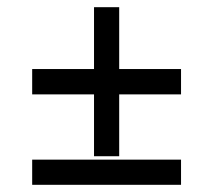

<svg xmlns="http://www.w3.org/2000/svg" viewBox="-20 -514 592 534"><path d="M241.5 -494H311.5V-79.5H241.5ZM69.5 -322H483.5V-251.5H69.5ZM69.5 -70H483.5V0H69.5Z"/></svg>

Font: Newsreader 9pt
Style: Regular
Weight: 400
Designer: Hugues Gentile
Foundry: Production Type
Version: Version 1.003